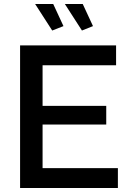

<svg xmlns="http://www.w3.org/2000/svg" viewBox="-20 -936 643 956"><path d="M155 -916H245L296 -806L240 -784ZM303 -916H392L443 -806L388 -784ZM567 -99V0H80V-710H558V-611H192V-409H509V-316H192V-99Z"/></svg>

Font: Raleway-v4020 SemiBold
Style: Regular
Weight: 600
Designer: Matt McInerney, Pablo Impallari, Rodrigo Fuenzalida
Foundry: Matt McInerney, Pablo Impallari, Rodrigo Fuenzalida
Version: Version 4.020;PS 004.020;hotconv 1.0.88;makeotf.lib2.5.64775